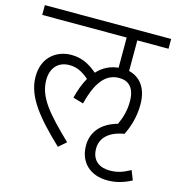

<svg xmlns="http://www.w3.org/2000/svg" viewBox="-108 -714 835 909"><g transform="rotate(15 309.5 -259.5)"><path d="M360 -31C360 51 415 103 500 103C544 103 581 91 617 72L599 26C560 47 535 55 498 55C453 55 410 33 410 -29C410 -82 449 -119 522 -131C541 -169 559 -221 559 -284C559 -370 517 -412 466 -424V-574H619V-622H0V-574H414V-426C374 -422 339 -405 311 -374C273 -407 234 -427 183 -427C118 -427 45 -386 45 -284C45 -184 121 -97 233 10L270 -22C155 -133 98 -198 98 -282C98 -338 129 -378 187 -378C225 -378 253 -362 283 -336C267 -308 254 -274 244 -234L295 -219C327 -349 378 -380 430 -380C477 -380 507 -352 507 -285C507 -239 495 -202 480 -169C400 -147 360 -96 360 -31Z"/></g></svg>

Font: Noto Sans SemiCondensed Light
Style: Regular
Weight: 300
Width: 4
Designer: Monotype Design Team
Foundry: Monotype Imaging Inc.
Version: Version 2.013